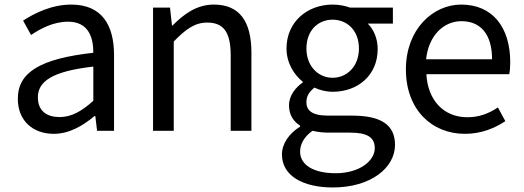

<svg xmlns="http://www.w3.org/2000/svg" viewBox="-20 -577 2313 847"><path d="M217.2 13.4C284.5 13.4 345.4 -21.7 396.7 -64.9H400.5L408.2 0H483.1V-334C483.1 -468.7 427.5 -556.8 294.5 -556.8C207.4 -556.8 131.2 -518.2 81.9 -486L117 -422.7C160 -451.7 216.8 -481.3 280 -481.3C369.2 -481.3 391.9 -414 391.7 -344.2C160.5 -318.4 58.6 -259.5 58.6 -141.3C58.6 -43.3 126.2 13.4 217.2 13.4ZM242.8 -60.6C189.4 -60.6 147.1 -85.1 147.1 -147.4C147.1 -217.3 208.7 -262.5 391.7 -283.2V-132.4C339.4 -85.5 295.3 -60.6 242.8 -60.6Z M655.1 0H746.5V-394C800.6 -449 839.3 -477.4 894.5 -477.4C967 -477.4 997.7 -434 997.7 -332.4V0H1089.1V-344.1C1089.1 -482.4 1037.3 -556.8 923.1 -556.8C848.5 -556.8 792.4 -515.9 741.1 -464.5H738.7L730 -543.4H655.1Z M1448.4 250C1615.9 250 1722.6 163.1 1722.6 62.1C1722.6 -27.5 1659.1 -66.9 1533.7 -66.9H1427.2C1354 -66.9 1331.6 -91.7 1331.6 -126.2C1331.6 -156 1347.4 -174.3 1366.7 -190.6C1391.1 -178.7 1421.4 -172.1 1447.1 -172.1C1558.5 -172.1 1646.1 -244.7 1646.1 -360.6C1646.1 -407.8 1628.1 -447.8 1602.4 -472.9H1713.2V-543.4H1524.3C1505 -550.6 1478.3 -556.8 1447.1 -556.8C1337.6 -556.8 1243.9 -482.1 1243.9 -363C1243.9 -297.8 1279.1 -245.4 1315.2 -216.8V-212.8C1286.3 -192.9 1254.9 -157.2 1254.9 -112.3C1254.9 -69.2 1275.6 -40.4 1303.8 -22.8V-18.4C1253.2 13.4 1223.8 58.1 1223.8 104.5C1223.8 198 1315.6 250 1448.4 250ZM1447.1 -233.9C1384.8 -233.9 1331.8 -284.1 1331.8 -363C1331.8 -443.1 1383.6 -490.2 1447.1 -490.2C1511.7 -490.2 1563.4 -442.5 1563.4 -363C1563.4 -284.1 1510.5 -233.9 1447.1 -233.9ZM1460.5 187.2C1362.3 187.2 1303.9 150.1 1303.9 91.8C1303.9 60.6 1319.9 27.5 1358.6 -0.1C1383.3 6.1 1409 8.1 1429.2 8.1H1523.5C1594.8 8.1 1633.3 25.5 1633.3 76.6C1633.3 132.7 1565.9 187.2 1460.5 187.2Z M2030.7 13.4C2104 13.4 2161.9 -11.4 2209.3 -42.5L2176.5 -103.1C2136.1 -76.1 2093.9 -59.8 2041.3 -59.8C1937.6 -59.8 1867.1 -134.5 1860.9 -249.7H2226.6C2229.4 -263.7 2230.9 -282.5 2230.9 -301.7C2230.9 -457.3 2152.7 -556.8 2014.4 -556.8C1889.6 -556.8 1770.6 -447.7 1770.6 -271C1770.6 -92.3 1885.6 13.4 2030.7 13.4ZM1859.7 -315.5C1871.1 -422.7 1939.1 -483.6 2015.5 -483.6C2101.3 -483.6 2150.7 -424.5 2150.7 -315.5Z"/></svg>

Font: Source Han Sans JP VF
Style: Regular
Weight: 250
Designer: Ryoko NISHIZUKA 西塚涼子 (kana, bopomofo & ideographs); Paul D. Hunt (Latin, Greek & Cyrillic); Sandoll Communications 산돌커뮤니
Foundry: Adobe
Version: Version 2.004;hotconv 1.0.118;makeotfexe 2.5.65603